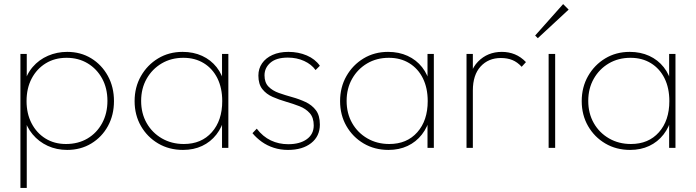

<svg xmlns="http://www.w3.org/2000/svg" viewBox="-20 -724 3407 940"><path d="M309 10Q257 10 213.5 -10Q170 -30 139.5 -66.5Q109 -103 97 -152V-309Q109 -360 140 -396Q171 -432 215 -451Q259 -470 309 -470Q375 -470 426.5 -438.5Q478 -407 508 -352.5Q538 -298 538 -229Q538 -161 508.5 -107Q479 -53 427 -21.5Q375 10 309 10ZM303 -19Q363 -19 408.5 -46Q454 -73 480 -121Q506 -169 506 -230Q506 -292 480 -339.5Q454 -387 409 -414Q364 -441 306 -441Q248 -441 204 -414Q160 -387 135 -339.5Q110 -292 110 -229Q110 -168 134.5 -120.5Q159 -73 202.5 -46Q246 -19 303 -19ZM80 196V-460H111V-348L101 -237L111 -123V196Z M876 10Q808 10 754.5 -21.5Q701 -53 670 -107Q639 -161 639 -229Q639 -297 670 -351.5Q701 -406 754 -438Q807 -470 874 -470Q927 -470 969.5 -450.5Q1012 -431 1040.5 -395Q1069 -359 1080 -309V-152Q1068 -102 1039.5 -65.5Q1011 -29 969.5 -9.5Q928 10 876 10ZM880 -19Q966 -19 1017 -76.5Q1068 -134 1068 -229Q1068 -293 1044.5 -340.5Q1021 -388 978 -414.5Q935 -441 878 -441Q818 -441 771.5 -413.5Q725 -386 698 -338.5Q671 -291 671 -230Q671 -169 698 -121.5Q725 -74 772.5 -46.5Q820 -19 880 -19ZM1067 0V-123L1076 -237L1067 -348V-460H1098V0Z M1390 10Q1353 10 1320.5 -0.5Q1288 -11 1262 -29.5Q1236 -48 1216 -72L1237 -94Q1267 -55 1306 -36.5Q1345 -18 1391 -18Q1448 -18 1482 -42.5Q1516 -67 1516 -110Q1516 -148 1496.5 -170Q1477 -192 1446 -204Q1415 -216 1380.5 -226Q1346 -236 1315 -249.5Q1284 -263 1264.5 -287.5Q1245 -312 1245 -354Q1245 -388 1263 -414Q1281 -440 1314 -455Q1347 -470 1392 -470Q1441 -470 1482 -452.5Q1523 -435 1546 -402L1525 -381Q1505 -409 1469 -425.5Q1433 -442 1389 -442Q1333 -442 1304 -417Q1275 -392 1275 -355Q1275 -320 1294.5 -300Q1314 -280 1345 -269Q1376 -258 1410.5 -248.5Q1445 -239 1476 -224.5Q1507 -210 1526.5 -184.5Q1546 -159 1546 -114Q1546 -57 1503.5 -23.5Q1461 10 1390 10Z M1882 10Q1814 10 1760.5 -21.5Q1707 -53 1676 -107Q1645 -161 1645 -229Q1645 -297 1676 -351.5Q1707 -406 1760 -438Q1813 -470 1880 -470Q1933 -470 1975.5 -450.5Q2018 -431 2046.5 -395Q2075 -359 2086 -309V-152Q2074 -102 2045.5 -65.5Q2017 -29 1975.5 -9.5Q1934 10 1882 10ZM1886 -19Q1972 -19 2023 -76.5Q2074 -134 2074 -229Q2074 -293 2050.5 -340.5Q2027 -388 1984 -414.5Q1941 -441 1884 -441Q1824 -441 1777.5 -413.5Q1731 -386 1704 -338.5Q1677 -291 1677 -230Q1677 -169 1704 -121.5Q1731 -74 1778.5 -46.5Q1826 -19 1886 -19ZM2073 0V-123L2082 -237L2073 -348V-460H2104V0Z M2264 0V-460H2295V0ZM2295 -281 2274 -287Q2274 -375 2320.5 -422.5Q2367 -470 2437 -470Q2471 -470 2500.5 -458Q2530 -446 2555 -420L2534 -397Q2513 -420 2488.5 -430Q2464 -440 2432 -440Q2371 -440 2333 -398.5Q2295 -357 2295 -281Z M2666 0V-460H2698V0ZM2613 -537 2600 -550 2737 -704 2764 -677Z M3065 10Q2997 10 2943.5 -21.5Q2890 -53 2859 -107Q2828 -161 2828 -229Q2828 -297 2859 -351.5Q2890 -406 2943 -438Q2996 -470 3063 -470Q3116 -470 3158.5 -450.5Q3201 -431 3229.5 -395Q3258 -359 3269 -309V-152Q3257 -102 3228.5 -65.5Q3200 -29 3158.5 -9.5Q3117 10 3065 10ZM3069 -19Q3155 -19 3206 -76.5Q3257 -134 3257 -229Q3257 -293 3233.5 -340.5Q3210 -388 3167 -414.5Q3124 -441 3067 -441Q3007 -441 2960.5 -413.5Q2914 -386 2887 -338.5Q2860 -291 2860 -230Q2860 -169 2887 -121.5Q2914 -74 2961.5 -46.5Q3009 -19 3069 -19ZM3256 0V-123L3265 -237L3256 -348V-460H3287V0Z"/></svg>

Font: Outfit Thin
Style: Regular
Weight: 100
Designer: Rodrigo Fuenzalida
Foundry: fragTYPE
Version: Version 1.000